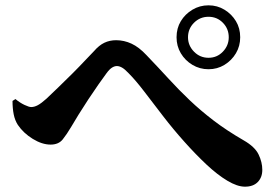

<svg xmlns="http://www.w3.org/2000/svg" viewBox="-20 -735 1040 721"><path d="M763 -475Q730 -475 702.5 -491.5Q675 -508 659 -535Q643 -562 643 -595Q643 -629 659 -655.5Q675 -682 702.5 -698.5Q730 -715 763 -715Q796 -715 823 -698.5Q850 -682 866 -655.5Q882 -629 882 -595Q882 -562 866 -535Q850 -508 823 -491.5Q796 -475 763 -475ZM900 -34Q871 -34 833.5 -56.5Q796 -79 755.5 -117Q715 -155 673 -202Q630 -250 592 -299.5Q554 -349 521.5 -391.5Q489 -434 463 -460Q449 -475 438.5 -481Q428 -487 419 -487Q410 -487 400.5 -481Q391 -475 380 -460Q368 -444 349.5 -417.5Q331 -391 311.5 -361.5Q292 -332 275 -304.5Q258 -277 247 -258Q231 -231 215.5 -211.5Q200 -192 170 -192Q138 -192 103 -213.5Q68 -235 47 -266Q36 -283 31.5 -305.5Q27 -328 27 -356L38 -363Q55 -349 72 -341Q89 -333 97 -333Q109 -333 122 -340Q135 -347 154 -364Q173 -382 199 -407Q225 -432 252 -459Q279 -486 300.5 -509Q322 -532 333 -543Q352 -565 372 -574.5Q392 -584 416 -584Q446 -584 474 -571Q502 -558 530 -528Q575 -481 613.5 -439Q652 -397 692.5 -358.5Q733 -320 782 -282.5Q831 -245 895 -208Q937 -184 951 -155Q965 -126 965 -97Q965 -69 948 -51.5Q931 -34 900 -34ZM763 -518Q795 -518 817 -541Q839 -564 839 -595Q839 -627 817 -649.5Q795 -672 763 -672Q731 -672 708.5 -649.5Q686 -627 686 -595Q686 -564 708.5 -541Q731 -518 763 -518Z"/></svg>

Font: Noto Serif JP ExtraBold
Style: Regular
Weight: 800
Designer: Ryoko NISHIZUKA 西塚涼子 (kana & ideographs); Frank Grießhammer (Latin, Greek & Cyrillic); Wenlong ZHANG 张文龙 (bopomofo); San
Foundry: Adobe
Version: Version 2.003-H1;hotconv 1.1.1;makeotfexe 2.6.0